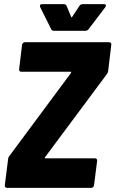

<svg xmlns="http://www.w3.org/2000/svg" viewBox="-20 -903 555 923"><path d="M3 -12 19 -138Q19 -146 25 -153L321 -552Q324 -558 319 -558H82Q77 -558 74 -561.5Q71 -565 72 -570L86 -688Q87 -693 91 -696.5Q95 -700 100 -700H505Q510 -700 513 -696.5Q516 -693 515 -688L500 -562Q499 -555 494 -547L197 -148Q192 -142 199 -142H436Q441 -142 444.5 -138.5Q448 -135 447 -130L432 -12Q431 -7 427.5 -3.5Q424 0 419 0H14Q3 0 3 -12ZM172 -875Q172 -883 183 -883H286Q297 -883 300 -875L322 -822Q324 -817 327 -822L362 -875Q368 -883 378 -883H481Q489 -883 489 -876Q489 -873 486 -868L406 -763Q400 -755 391 -755H239Q229 -755 226 -763L173 -869Q172 -871 172 -875Z"/></svg>

Font: Barlow Semi Condensed ExtraBold
Style: Italic
Weight: 800
Width: 4
Italic angle: -7°
Designer: Jeremy Tribby
Foundry: Tribby Type
Version: Version 1.408